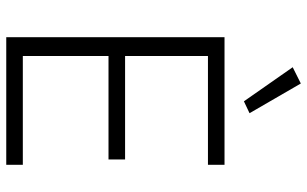

<svg xmlns="http://www.w3.org/2000/svg" viewBox="-204 -778 982 614"><g transform="rotate(90 287.0 -471.0)"><path d="M507 0H99V-698H507V-645H159V-380H490V-327H159V-53H507ZM304 -760 195 -916 247 -942 342 -778Z"/></g></svg>

Font: IBM Plex Sans Light
Style: Regular
Weight: 300
Designer: Mike Abbink, Paul van der Laan, Pieter van Rosmalen
Foundry: Bold Monday
Version: Version 3.201